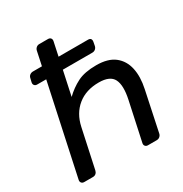

<svg xmlns="http://www.w3.org/2000/svg" viewBox="-166 -835 913 960"><g transform="rotate(-30 290.5 -355.0)"><path d="M45 0Q35 0 29.5 -6.5Q24 -13 26 -23L137 -540H85Q75 -540 69.5 -546.5Q64 -553 66 -563L71 -584Q73 -595 81 -601Q89 -607 99 -607H151L168 -687Q170 -697 177.5 -703.5Q185 -710 195 -710H245Q256 -710 261 -703.5Q266 -697 264 -687L247 -607H417Q428 -607 432.5 -601Q437 -595 435 -584L431 -563Q429 -553 421.5 -546.5Q414 -540 403 -540H233L203 -400Q238 -434 279.5 -455Q321 -476 388 -476Q456 -476 493.5 -446.5Q531 -417 542 -366.5Q553 -316 539 -251L491 -23Q489 -13 481.5 -6.5Q474 0 463 0H413Q403 0 397.5 -6.5Q392 -13 394 -23L442 -246Q458 -321 439.5 -358Q421 -395 356 -395Q282 -395 233.5 -355.5Q185 -316 170 -246L122 -23Q120 -13 113 -6.5Q106 0 95 0Z"/></g></svg>

Font: Rubik
Style: Italic
Weight: 400
Italic angle: -12°
Designer: Hubert and Fischer
Foundry: Hubert and Fischer
Version: Version 2.300;gftools[0.9.30]